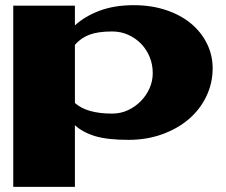

<svg xmlns="http://www.w3.org/2000/svg" viewBox="-20 -521 872 742"><path d="M801.8 -256.8Q801.8 -199.2 777.3 -148.4Q752.9 -97.7 709.5 -60.5Q666 -23.4 606.4 -2Q546.9 19.5 476.6 19.5Q396.5 19.5 348.6 5.4Q300.8 -8.8 269.5 -37.1V201.2H31.2V-499H269.5V-422.9Q307.6 -458 364.7 -479.5Q421.9 -501 497.1 -501Q564.5 -501 620.6 -482.4Q676.8 -463.9 716.8 -431.2Q756.8 -398.4 779.3 -353.5Q801.8 -308.6 801.8 -256.8ZM413.1 -82Q446.3 -82 474.6 -95.2Q502.9 -108.4 524.4 -130.4Q545.9 -152.3 558.1 -180.2Q570.3 -208 570.3 -238.3Q570.3 -271.5 558.6 -300.3Q546.9 -329.1 525.9 -351.1Q504.9 -373 476.1 -386.2Q447.3 -399.4 413.1 -399.4Q358.4 -399.4 325.2 -386.7Q292 -374 269.5 -347.7V-123Q315.4 -82 413.1 -82Z"/></svg>

Font: Polsku
Style: Regular
Weight: 400
Designer: Sebastien Sanfilippo
Version: Version 1.1